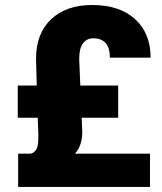

<svg xmlns="http://www.w3.org/2000/svg" viewBox="-20 -740 640 760"><path d="M303.2 -273.9 305.7 -219.2Q305.7 -163.6 276.9 -131.8H573.7V0H51.8V-131.8H102.1Q129.9 -139.2 131.3 -182.1L131.8 -208L129.4 -273.9H50.3V-401.4H125.5L122.6 -507.3Q122.6 -607.4 182.4 -663.8Q242.2 -720.2 344.2 -720.2Q453.6 -720.2 514.9 -664.1Q576.2 -607.9 576.2 -511.7H415Q415 -588.4 348.6 -588.4Q323.7 -588.4 308.6 -568.6Q293.5 -548.8 293.5 -507.3L297.9 -401.4H447.8V-273.9Z"/></svg>

Font: Vazir Black FD-UI
Style: Black-FD-UI
Weight: 900
Designer: Saber Rastikerdar
Foundry: Saber Rastikerdar
Version: Version 30.0.0